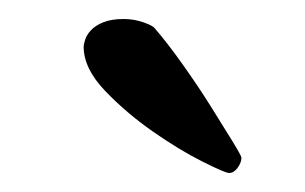

<svg xmlns="http://www.w3.org/2000/svg" viewBox="-20 -700 321 202"><path d="M110 -680Q121 -680 131 -676.5Q141 -673 143 -670Q156 -655 172 -632.5Q188 -610 201.5 -588.5Q215 -567 224.5 -551.5Q234 -536 234 -534Q234 -529 230 -523.5Q226 -518 221 -518Q217 -518 193 -530Q169 -542 141 -561.5Q113 -581 90.5 -604.5Q68 -628 68 -651Q68 -653 69.5 -658Q71 -663 75.5 -668Q80 -673 88.5 -676.5Q97 -680 110 -680Z"/></svg>

Font: Vermiglione SemiBold
Style: Regular
Weight: 600
Version: Version 1.000